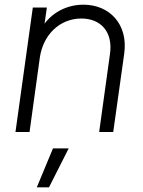

<svg xmlns="http://www.w3.org/2000/svg" viewBox="-20 -563 612 819"><path d="M46 0H106L150 -318C164 -414 234 -484 327 -484C409 -484 463 -428 449 -332L403 0H463L510 -335C527 -460 447 -543 336 -543C269 -543 208 -513 170 -462L180 -531H120ZM137 236H189L273 70H206Z"/></svg>

Font: Mluvka Light
Style: Italic
Weight: 300
Italic angle: -8°
Designer: Modified by Jiří Krblich, Original typeface by Gumpita Rahayu
Foundry: Gumpita Rahayu & Jiří Krblich
Version: Version 2.000;Glyphs 3.1.1 (3134)